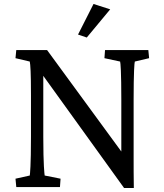

<svg xmlns="http://www.w3.org/2000/svg" viewBox="-20 -942 828 967"><path d="M591 -439V-179L217 -690H62L58 -649L130 -632C133 -617 136 -577 136 -463V-253C136 -107 131 -65 130 -58L58 -42L62 0H282L285 -42L205 -58C204 -65 198 -109 198 -253V-560L605 5H654C653 -51 653 -102 653 -147V-439C653 -581 657 -626 659 -632L731 -649L727 -690H509L506 -649L585 -632C587 -626 591 -581 591 -439ZM373 -768 417 -753 535 -895 451 -922Z"/></svg>

Font: TPK Tissa Web Quiz
Style: Regular
Weight: 400
Designer: Jacques Le Bailly, Suppakit Chalermlarp | Katatrad Co.,Ltd.
Foundry: Jacques Le Bailly, Cadson Demak Co.,Ltd.
Version: Version 5.000;Glyphs 3.1.2 (3151)